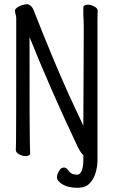

<svg xmlns="http://www.w3.org/2000/svg" viewBox="-20 -728 540 910"><path d="M346 162Q303 162 276.5 146Q250 130 250 112Q250 99 259.5 82.5Q269 66 283 66Q294 66 301 76Q313 93 324 96.5Q335 100 346 100Q359 100 367 81.5Q375 63 375 31V7Q363 -2 346 -37Q221 -301 120 -552Q120 -74 121.5 -45Q123 -16 123 1Q123 5 117 8.5Q111 12 102 12Q87 12 71 3.5Q55 -5 55 -17Q55 -29 56 -55Q57 -81 57 -641Q57 -650 54 -659.5Q51 -669 51 -680Q55 -691 74 -699.5Q93 -708 111 -708Q129 -704 139 -681Q229 -451 305 -282L375 -132L377 -589Q377 -631 375 -659V-695Q375 -699 381 -702.5Q387 -706 396 -706Q410 -706 426.5 -697.5Q443 -689 443 -677L442 -640V30Q442 58 434 88Q426 118 406 140Q386 162 346 162Z"/></svg>

Font: Moon Stars Kai T HW
Style: Regular
Weight: 400
Designer: GuiWonder
Version: Version 1.101